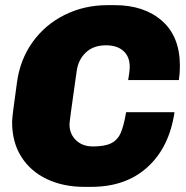

<svg xmlns="http://www.w3.org/2000/svg" viewBox="-20 -716 724 746"><path d="M679 -460Q679 -430 675 -405H478Q484 -439 484 -457Q484 -496 459.5 -518Q435 -540 392 -540Q343 -540 313.5 -512Q284 -484 278 -440L272 -398Q250 -244 250 -233Q250 -196 275 -171.5Q300 -147 341 -147Q387 -147 412 -159.5Q437 -172 449 -199.5Q461 -227 470 -280H658Q638 -144 553.5 -67Q469 10 335 10H307Q226 10 162.5 -20Q99 -50 63 -106.5Q27 -163 27 -242Q27 -253 31.5 -289Q36 -325 46 -396Q58 -485 107 -553Q156 -621 232 -658.5Q308 -696 398 -696H426Q540 -696 609.5 -635Q679 -574 679 -460Z"/></svg>

Font: Chivo Black Italic
Style: Regular
Weight: 900
Italic angle: -8.05°
Designer: Hector Gatti
Foundry: Omnibus-Type
Version: Version 1.007